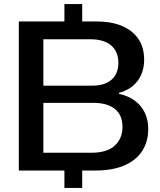

<svg xmlns="http://www.w3.org/2000/svg" viewBox="-20 -834 782 939"><path d="M72 0V-729H451Q526 -729 578 -706.5Q630 -684 657.5 -642.5Q685 -601 685 -541Q685 -502 671 -469.5Q657 -437 630 -414Q603 -391 562 -380V-375Q609 -365 641 -340.5Q673 -316 689 -281Q705 -246 705 -203Q705 -142 676 -96.5Q647 -51 589.5 -25.5Q532 0 445 0ZM192 -87H426Q504 -87 541.5 -122Q579 -157 579 -213Q579 -271 542 -301Q505 -331 436 -331H192ZM192 -415H430Q474 -415 502.5 -429Q531 -443 545 -468Q559 -493 559 -526Q559 -581 524 -611.5Q489 -642 421 -642H192ZM295 85V-51H382V85ZM295 -703V-814H382V-703Z"/></svg>

Font: Mona Sans Expanded Medium
Style: Regular
Weight: 500
Width: 7
Designer: Deni Anggara
Foundry: GitHub
Version: Version 2.000